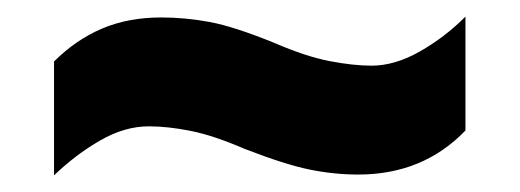

<svg xmlns="http://www.w3.org/2000/svg" viewBox="-20 -468 626 231"><path d="M274 -289Q237 -305 209.5 -310.5Q182 -316 159 -316Q130 -316 100.5 -299Q71 -282 45 -257V-394Q71 -420 102.5 -433.5Q134 -447 174 -447Q203 -447 232.5 -441.5Q262 -436 311 -416Q348 -400 376.5 -394.5Q405 -389 427 -389Q455 -389 485 -406Q515 -423 540 -448V-311Q489 -258 411 -258Q382 -258 352.5 -264Q323 -270 274 -289Z"/></svg>

Font: Noto Sans Ethiopic Black
Style: Regular
Weight: 900
Designer: Monotype Design Team
Foundry: Monotype Imaging Inc.
Version: Version 2.102; ttfautohint (v1.8.4.7-5d5b)